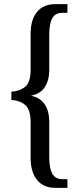

<svg xmlns="http://www.w3.org/2000/svg" viewBox="-20 -780 381 928"><path d="M248 128Q190 128 159 89.5Q128 51 128 -16V-189Q128 -251 101.5 -273Q75 -295 35 -297V-337Q75 -339 101.5 -360.5Q128 -382 128 -443V-617Q128 -685 159 -722.5Q190 -760 248 -760H306V-718H281Q247 -718 232.5 -691.5Q218 -665 218 -612V-441Q218 -392 196.5 -359Q175 -326 131 -318V-317Q175 -308 196.5 -275Q218 -242 218 -192V-19Q218 32 232.5 59Q247 86 281 86H306V128Z"/></svg>

Font: Noto Serif Thai ExtraCondensed
Style: Regular
Weight: 400
Width: 2
Designer: Monotype Design Team
Foundry: Monotype Imaging Inc.
Version: Version 2.002; ttfautohint (v1.8.4.7-5d5b)